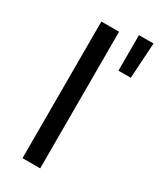

<svg xmlns="http://www.w3.org/2000/svg" viewBox="-197 -839 750 903"><g transform="rotate(30 177.5 -387.5)"><path d="M91 -742H187V0H91ZM276 -775H355L343 -582H276Z"/></g></svg>

Font: APTA Sans Medium
Style: Bold
Weight: 500
Version: Version 7.200